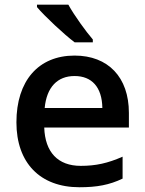

<svg xmlns="http://www.w3.org/2000/svg" viewBox="-20 -786 616 816"><path d="M374.5 -606V-618.2C345.7 -651.4 295.4 -720.7 270.5 -766.1H137.2V-755.9C168.5 -718.3 252.4 -639.6 297.4 -606ZM317.9 9.8C391.6 9.8 444.8 0 501 -26.9V-120.1C438 -92.3 387.2 -81.1 323.2 -81.1C226.1 -81.1 171.4 -139.2 168 -244.1H527.8V-306.2C527.8 -458 439.5 -549.8 296.9 -549.8C143.1 -549.8 49.8 -442.4 49.8 -266.1C49.8 -94.2 149.9 9.8 317.9 9.8ZM296.9 -462.9C369.6 -462.9 413.6 -416.5 415 -327.1H169.9C178.2 -415.5 224.1 -462.9 296.9 -462.9Z"/></svg>

Font: Open Sans 600
Style: Regular
Weight: 600
Foundry: Ascender Corporation
Version: Version 1.100;PS 001.100;hotconv 1.0.88;makeotf.lib2.5.64775